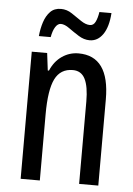

<svg xmlns="http://www.w3.org/2000/svg" viewBox="-53 -768 561 808"><g transform="rotate(5 228.0 -364.0)"><path d="M262 -547Q393 -547 393 -364V0H312V-348Q312 -411 296 -443Q280 -475 244 -475Q192 -475 169 -429Q146 -383 146 -279V0H65V-537H130L139 -464H144Q161 -504 192.5 -525.5Q224 -547 262 -547ZM89 -605Q92 -637 101 -664.5Q110 -692 127 -709.5Q144 -727 172 -727Q197 -727 218.5 -712.5Q240 -698 260.5 -684Q281 -670 299 -670Q314 -670 322 -686Q330 -702 334 -728H385Q381 -669 359 -637.5Q337 -606 303 -606Q279 -606 256 -620.5Q233 -635 213 -649.5Q193 -664 177 -664Q164 -664 154 -648.5Q144 -633 139 -605Z"/></g></svg>

Font: Noto Sans Gurmukhi ExtraCondensed
Style: Regular
Weight: 400
Width: 2
Designer: Jelle Bosma - Monotype Design Team
Foundry: Monotype Imaging Inc.
Version: Version 2.004; ttfautohint (v1.8.4.7-5d5b)